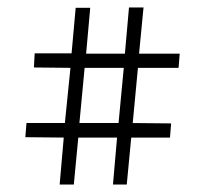

<svg xmlns="http://www.w3.org/2000/svg" viewBox="-20 -480 531 515"><path d="M294 -111H190L178 15H140L151 -111L48 -112L51 -150H154L169 -298L71 -299L73 -337H172L183 -459H222L211 -336H315L326 -460H365L353 -336H462L459 -298H350L336 -150L439 -149L436 -111H332L320 15H283ZM193 -150H298L312 -298H207Z"/></svg>

Font: Genos
Style: Regular
Weight: 400
Designer: Robert E. Leuschke
Foundry: Robert E. Leuschke
Version: Version 1.010